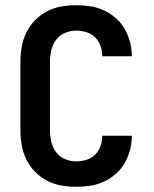

<svg xmlns="http://www.w3.org/2000/svg" viewBox="-20 -702 590 734"><path d="M271 12Q243 12 214 7Q185 2 159.5 -11.5Q134 -25 113.5 -46Q93 -67 80.5 -93Q68 -119 63 -147.5Q58 -176 58 -205V-465Q58 -494 63 -522.5Q68 -551 80.5 -577Q93 -603 113.5 -624Q134 -645 159.5 -658.5Q185 -672 214 -677Q243 -682 271 -682Q299 -682 325.5 -678Q352 -674 377 -662.5Q402 -651 422.5 -633Q443 -615 456.5 -591.5Q470 -568 477 -541.5Q484 -515 484 -488V-487H371Q371 -507 364.5 -526Q358 -545 344 -559Q330 -573 310.5 -579Q291 -585 271 -585Q249 -585 228 -576Q207 -567 194 -549Q181 -531 176 -509Q171 -487 171 -465V-205Q171 -183 176 -161Q181 -139 194 -121Q207 -103 228 -94Q249 -85 271 -85Q291 -85 310.5 -91Q330 -97 344 -111Q358 -125 364.5 -144Q371 -163 371 -183H484V-182Q484 -155 477 -128.5Q470 -102 456.5 -78.5Q443 -55 422.5 -37Q402 -19 377 -7.5Q352 4 325.5 8Q299 12 271 12Z"/></svg>

Font: Lode
Style: Bold
Weight: 700
Monospace: yes
Designer: Belleve Invis
Foundry: Belleve Invis
Version: Version 29.2.0; ttfautohint (v1.8.3)